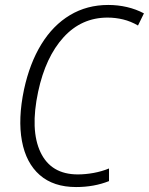

<svg xmlns="http://www.w3.org/2000/svg" viewBox="-20 -745 601 775"><path d="M287 10Q196 10 140.5 -38.5Q85 -87 68.5 -176Q52 -265 77 -384Q100 -490 147 -566.5Q194 -643 262.5 -684Q331 -725 417 -725Q456 -725 492.5 -716.5Q529 -708 561 -691L537 -642Q508 -659 477 -666.5Q446 -674 414 -674Q309 -674 236.5 -594.5Q164 -515 134 -375Q101 -220 143.5 -130.5Q186 -41 294 -41Q325 -41 358 -47Q391 -53 420 -65V-14Q360 10 287 10Z"/></svg>

Font: Noto Sans SemiCondensed Light
Style: Italic
Weight: 300
Width: 4
Italic angle: -12°
Designer: Monotype Design Team
Foundry: Monotype Imaging Inc.
Version: Version 2.013; ttfautohint (v1.8.4.7-5d5b)